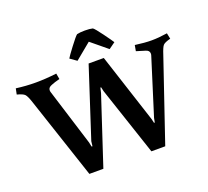

<svg xmlns="http://www.w3.org/2000/svg" viewBox="-148 -1029 1316 1213"><g transform="rotate(-20 510.0 -422.5)"><path d="M2 -659Q68 -650 133.5 -650Q199 -650 274 -659L281 -620Q245 -611 224 -602Q199 -593 199 -574Q199 -566 201 -561L320 -179L326 -150L332 -149L336 -182L488 -649H590L742 -182L748 -156L753 -155L759 -185L877 -561Q879 -566 879 -574Q879 -595 854 -602L795 -620L802 -659Q867 -650 912.5 -650Q958 -650 1018 -659L1026 -620Q987 -610 976 -598Q965 -586 950 -539L764 8H671L517 -453L511 -480L506 -481L498 -447L348 8H254L72 -539Q57 -585 45 -597.5Q33 -610 -6 -620ZM483 -848Q503 -853 536.5 -853Q570 -853 589 -848Q601 -840 639.5 -787.5Q678 -735 687 -720L644 -689L536 -778L428 -689L384 -720Q391 -733 431 -786Q471 -839 483 -848Z"/></g></svg>

Font: Buenard
Style: Bold
Weight: 700
Foundry: FontFuror
Version: Version 1.002 2011